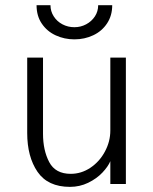

<svg xmlns="http://www.w3.org/2000/svg" viewBox="-20 -710 591 741"><path d="M121.1 -689.9H174.8Q174.8 -666.5 187.3 -647Q199.7 -627.4 220.9 -616.2Q242.2 -605 267.1 -605Q291.5 -605 312.5 -616.2Q333.5 -627.4 346.2 -646.7Q358.9 -666 358.9 -689.9H413.1Q413.1 -649.9 393.3 -619.9Q373.5 -589.8 340.1 -574Q306.6 -558.1 267.1 -558.1Q228.5 -558.1 195.1 -573.5Q161.6 -588.9 141.4 -618.7Q121.1 -648.4 121.1 -689.9ZM85 -196.8V-487.8H146V-193.8Q146 -129.9 169.9 -84.5Q193.8 -39.1 252.9 -39.1Q293.9 -39.1 329.1 -62.7Q364.3 -86.4 385 -125.2Q405.8 -164.1 405.8 -206.1V-487.8H465.8V0H405.8V-87.9Q397 -66.9 375 -43.7Q353 -20.5 320.3 -4.6Q287.6 11.2 250 11.2Q164.6 11.2 124.8 -46.9Q85 -105 85 -196.8Z"/></svg>

Font: Acari Sans Light
Style: Regular
Weight: 300
Designer: Alfredo Marco Pradil and Stefan Peev
Foundry: Hanken Design Co.
Version: Version 1.045;January 11, 2019;FontCreator 11.5.0.2425 64-bi